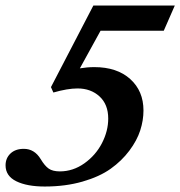

<svg xmlns="http://www.w3.org/2000/svg" viewBox="-45 -663 652 694"><path d="M116.7 11.2Q52.7 11.2 13.9 -7.8Q-24.9 -26.9 -24.9 -65.4Q-24.9 -91.3 -7.1 -108.2Q10.7 -125 41 -125Q79.6 -125 102.1 -87.9Q116.7 -63.5 131.1 -53.5Q145.5 -43.5 171.4 -43.5Q218.8 -43.5 259.8 -72.5Q300.8 -101.6 323.5 -145.5Q346.2 -189.5 346.2 -234.4Q346.2 -285.6 314.7 -314.5Q283.2 -343.3 235.4 -343.3Q199.2 -343.3 147.9 -328.6L139.2 -348.1L292.5 -643.1H586.9L546.9 -551.8H318.4L243.7 -416Q270 -420.4 295.9 -420.4Q377.9 -420.4 425.8 -377.2Q473.6 -334 473.6 -263.7Q473.6 -228 461.9 -191.7Q450.2 -155.3 422.6 -118.4Q395 -81.5 355 -53Q314.9 -24.4 253.2 -6.6Q191.4 11.2 116.7 11.2Z"/></svg>

Font: Elstob ExtraBold
Style: Italic
Weight: 800
Italic angle: -20°
Designer: Peter S. Baker
Version: Version 1.015